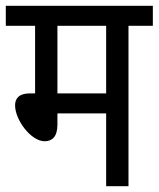

<svg xmlns="http://www.w3.org/2000/svg" viewBox="-20 -642 547 662"><path d="M423 -553H507V-622H0V-553H101V-320H83C45 -320 32 -302 32 -279C32 -228 87 -155 134 -155C159 -155 178 -170 178 -212V-251H346V0H423ZM346 -553V-320H178V-553Z"/></svg>

Font: Noto Sans Devanagari UI Condensed
Style: Regular
Weight: 400
Width: 3
Designer: Jelle Bosma - Monotype Design Team
Foundry: Monotype Imaging Inc.
Version: Version 2.004